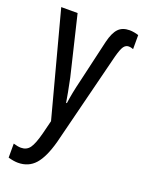

<svg xmlns="http://www.w3.org/2000/svg" viewBox="-148 -615 696 926"><g transform="rotate(20 200.0 -152.5)"><path d="M399 -537V-465Q386 -470 376 -470Q360 -470 350 -456Q340 -442 329 -401L208 81Q185 165 151.5 202.5Q118 240 64 240Q43 240 14 232V160Q37 167 53 167Q82 167 98 145Q114 123 129 65L146 -3L4 -537H88L161 -233Q178 -151 184 -111H188Q195 -164 212 -233L263 -453Q275 -502 295.5 -523.5Q316 -545 353 -545Q364 -545 377.5 -542.5Q391 -540 399 -537Z"/></g></svg>

Font: Noto Sans UI Cond
Style: Regular
Weight: 400
Width: 3
Designer: Monotype Design Team
Foundry: Monotype Imaging Inc.
Version: Version 1.001